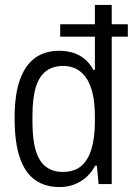

<svg xmlns="http://www.w3.org/2000/svg" viewBox="-20 -743 536 775"><path d="M220 12Q163 12 122.5 -16Q82 -44 60.5 -105Q39 -166 39 -267Q39 -362 60.5 -421.5Q82 -481 122 -509.5Q162 -538 219 -538Q249 -538 275 -530Q301 -522 321.5 -505Q342 -488 357 -461H363V-723H431V0H378L371 -74H364Q343 -34 305.5 -11Q268 12 220 12ZM233 -49Q280 -49 308 -73Q336 -97 349.5 -142.5Q363 -188 363 -253V-273Q363 -332 352.5 -371.5Q342 -411 324 -434Q306 -457 283.5 -467Q261 -477 236 -477Q194 -477 166 -456Q138 -435 124.5 -391Q111 -347 111 -275V-250Q111 -178 125 -133.5Q139 -89 166.5 -69Q194 -49 233 -49ZM223 -595V-645H496V-595Z"/></svg>

Font: Archivo SemiCondensed Light
Style: Regular
Weight: 300
Width: 4
Designer: Hector Gatti
Foundry: Omnibus-Type
Version: Version 2.001